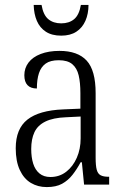

<svg xmlns="http://www.w3.org/2000/svg" viewBox="-20 -751 503 781"><path d="M170 10Q134 10 105.5 -7Q77 -24 60.5 -59.5Q44 -95 44 -148Q44 -227 91.5 -264.5Q139 -302 237 -306L307 -309V-372Q307 -415 300 -444.5Q293 -474 274 -490Q255 -506 219 -506Q185 -506 166 -492.5Q147 -479 138.5 -453.5Q130 -428 130 -391Q105 -391 92 -404.5Q79 -418 79 -445Q79 -474 96 -496.5Q113 -519 145.5 -531.5Q178 -544 222 -544Q296 -544 332.5 -504.5Q369 -465 369 -372V-110Q369 -77 373.5 -60.5Q378 -44 389.5 -38Q401 -32 421 -32H424V0H322L313 -91H308Q293 -63 275 -40Q257 -17 232.5 -3.5Q208 10 170 10ZM185 -31Q222 -31 249.5 -52.5Q277 -74 292.5 -109.5Q308 -145 308 -188V-277L248 -274Q196 -272 164.5 -256.5Q133 -241 120 -213Q107 -185 107 -145Q107 -111 115 -85.5Q123 -60 140.5 -45.5Q158 -31 185 -31ZM229 -606Q191 -606 166.5 -622Q142 -638 130 -666Q118 -694 117 -731H149Q156 -690 176.5 -673Q197 -656 229 -656Q261 -656 281.5 -673Q302 -690 309 -731H340Q340 -695 327.5 -666.5Q315 -638 290.5 -622Q266 -606 229 -606Z"/></svg>

Font: Noto Serif Ethiopic Condensed Light
Style: Regular
Weight: 300
Width: 3
Designer: Monotype Design Team
Foundry: Monotype Imaging Inc.
Version: Version 2.102